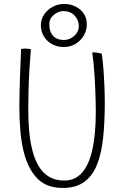

<svg xmlns="http://www.w3.org/2000/svg" viewBox="-20 -930 646 972"><path d="M297.5 21.5Q214.5 21.5 167.5 -28Q120.5 -77.5 99.5 -163.5Q88 -211 83 -268.2Q78 -325.5 78 -390Q78 -424.5 79 -465.5Q80 -506.5 81.5 -547.8Q83 -589 84.5 -624.2Q86 -659.5 87 -682Q91 -683 96.2 -683.5Q101.5 -684 107 -684Q116.5 -684 124.5 -683Q132.5 -682 136.5 -681Q132.5 -637 129.2 -583.2Q126 -529.5 124.5 -476Q123 -422.5 123 -378.5Q123 -318 127.5 -268.2Q132 -218.5 141.5 -179Q161 -96 201.5 -56Q242 -16 305 -16Q360 -16 395.2 -55.8Q430.5 -95.5 447.8 -173.2Q465 -251 465 -364Q465 -388.5 464.2 -417.8Q463.5 -447 462.2 -478.5Q461 -510 459 -542.5Q457 -575 454 -606Q451 -637 447 -665Q453 -665 459 -664.5Q465 -664 471.2 -663.2Q477.5 -662.5 483.5 -661Q489.5 -659.5 495 -658Q500 -627 503.2 -585Q506.5 -543 508.5 -497.2Q510.5 -451.5 510.5 -409Q510.5 -312.5 502.2 -233.5Q494 -154.5 471.5 -97.5Q449 -40.5 407 -9.5Q365 21.5 297.5 21.5ZM302.5 -692Q271 -692 244.8 -705.8Q218.5 -719.5 202.8 -744.5Q187 -769.5 187 -803Q187 -832.5 203.5 -856.8Q220 -881 246.8 -895.5Q273.5 -910 304 -910Q335.5 -910 361.8 -897.2Q388 -884.5 403.8 -861.5Q419.5 -838.5 419.5 -807.5Q419.5 -776.5 404.2 -750.2Q389 -724 362.8 -708Q336.5 -692 302.5 -692ZM303 -727.5Q332.5 -727.5 355.8 -748.2Q379 -769 379 -797Q379 -828.5 357.5 -851.2Q336 -874 300.5 -874Q275.5 -874 252.5 -854.8Q229.5 -835.5 229.5 -806.5Q229.5 -769.5 249 -748.5Q268.5 -727.5 303 -727.5Z"/></svg>

Font: Grandstander Thin Thin
Style: Regular
Weight: 250
Version: Version 1.200